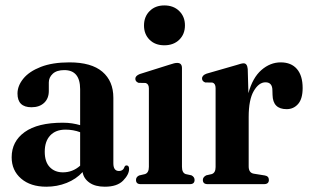

<svg xmlns="http://www.w3.org/2000/svg" viewBox="-20 -679 1141 708"><path d="M23 -99Q23 -157.5 71 -192Q119 -226.5 211.5 -226.5Q230.5 -226.5 246.2 -224Q262 -221.5 275.5 -217.5V-350Q275.5 -420.5 217 -420.5Q189 -420.5 174.5 -407Q160 -393.5 160 -375V-343.5Q160 -316 142.8 -299.8Q125.5 -283.5 96 -283.5Q44.5 -283.5 44.5 -334Q44.5 -362.5 66 -389Q87.5 -415.5 130.2 -432.2Q173 -449 236 -449Q317 -449 357.5 -414.5Q398 -380 398 -318.5V-77Q398 -48.5 418.5 -48.5Q434.5 -48.5 439.5 -64.5Q442 -69 446.5 -69Q456 -69 456 -56Q456 -35.5 434 -13Q412 9.5 366.5 9.5Q331 9.5 309.8 -5.5Q288.5 -20.5 284.5 -44.5Q261 -18.5 225.8 -4.5Q190.5 9.5 151 9.5Q92.5 9.5 57.8 -20.5Q23 -50.5 23 -99ZM145 -119.5Q145 -82 163.5 -62.8Q182 -43.5 212 -43.5Q248 -43.5 275.5 -68V-191.5Q250 -201 221.5 -201Q185.5 -201 165.2 -179.5Q145 -158 145 -119.5Z M586 -512Q552 -512 531.5 -532.5Q511 -553 511 -585Q511 -617.5 531.8 -638.2Q552.5 -659 586 -659Q620 -659 641 -638.2Q662 -617.5 662 -585.5Q662 -553 641 -532.5Q620 -512 586 -512ZM651 -428V-64Q651 -41.5 665 -37L686 -32.5Q697.5 -26.5 697.5 -15.5Q697.5 0 680.5 0H498.5Q481.5 0 481.5 -15.5Q481.5 -26.5 493 -32L514.5 -37Q529 -41.5 529 -64V-353Q529 -369.5 517 -373L491 -373.5Q479 -378 479 -388.5Q479 -399.5 495.5 -406L603.5 -440Q615.5 -444 621.8 -445.5Q628 -447 633.5 -447Q651 -447 651 -428Z M893.5 -424.5 896 -335.5Q911.5 -392.5 944 -420.8Q976.5 -449 1015 -449Q1054 -449 1075 -424.5Q1096 -400 1096 -354.5Q1096 -314.5 1079.2 -295.5Q1062.5 -276.5 1037 -276.5Q986 -276.5 985 -329L984.5 -345.5Q984.5 -375.5 959 -375.5Q934.5 -375.5 915.8 -343.5Q897 -311.5 897 -247.5V-65.5Q897 -41.5 916 -38.5L956.5 -32Q971.5 -29.5 971.5 -15.5Q971.5 0 953.5 0H745.5Q728 0 728 -15.5Q728 -26 740.5 -32.5L760.5 -37Q775 -41.5 775 -63V-354Q775 -371 763.5 -374.5L736.5 -375Q725 -379.5 725 -389.5Q725 -401.5 742 -407.5L851.5 -439Q870.5 -445.5 878.5 -445.5Q891.5 -445.5 893.5 -424.5Z"/></svg>

Font: Fraunces 144pt Soft SemiBold
Style: Regular
Weight: 600
Version: Version 1.000;[b76b70a41]